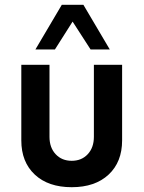

<svg xmlns="http://www.w3.org/2000/svg" viewBox="-20 -770 598 800"><path d="M208.8 -563.8H127.5L237.5 -750H327.5L437.5 -563.8H357.5L282.5 -680ZM68.8 -185V-500H186.2V-200Q186.2 -155 211.9 -127.5Q237.5 -100 278.8 -100Q320 -100 345.6 -127.5Q371.2 -155 371.2 -200V-500H488.8V-185Q488.8 -95 432.5 -42.5Q376.2 10 278.8 10Q181.2 10 125 -42.5Q68.8 -95 68.8 -185Z"/></svg>

Font: Now Alt Medium
Style: Regular
Weight: 500
Designer: Alfredo Marco Pradil
Foundry: Alfredo Marco Pradil
Version: Version 1.002;PS 001.002;hotconv 1.0.88;makeotf.lib2.5.64775